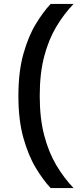

<svg xmlns="http://www.w3.org/2000/svg" viewBox="-20 -808 431 981"><path d="M74 -318Q74 -442 99.5 -532.5Q125 -623 163 -685.5Q201 -748 239 -788H356Q307 -737 268 -672Q229 -607 206 -520.5Q183 -434 183 -318Q183 -203 206 -116Q229 -29 268 36.5Q307 102 356 153H239Q201 113 163 50Q125 -13 99.5 -103.5Q74 -194 74 -318Z"/></svg>

Font: Asta Sans
Style: Bold
Weight: 700
Designer: 42dot
Version: Version 1.000